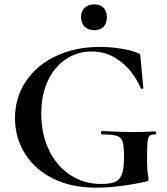

<svg xmlns="http://www.w3.org/2000/svg" viewBox="-20 -852 771 884"><path d="M49 -308Q49 -403 99.5 -478Q150 -553 239 -594.5Q328 -636 439 -636Q487 -636 535 -628.5Q583 -621 612 -609Q623 -605 624.5 -602.5Q626 -600 627 -586L640 -447Q640 -444 634.5 -443Q629 -442 628 -446Q615 -479 586 -518Q557 -557 510 -586Q463 -615 401 -615Q337 -615 284 -580Q231 -545 200.5 -480Q170 -415 170 -329Q170 -235 205.5 -161Q241 -87 304 -46Q367 -5 446 -5Q487 -5 509 -14Q531 -23 541 -49Q551 -75 551 -126Q551 -178 545 -198.5Q539 -219 519.5 -226Q500 -233 451 -233Q445 -233 445 -241Q445 -244 446.5 -246.5Q448 -249 450 -249Q535 -244 588 -244Q639 -244 694 -247Q698 -247 698.5 -240Q699 -233 694 -233Q676 -234 668.5 -226.5Q661 -219 659 -196Q657 -173 657 -116Q657 -71 660.5 -52Q664 -33 664 -28Q664 -22 662 -20Q660 -18 653 -16Q524 12 421 12Q307 12 223 -30.5Q139 -73 94 -146Q49 -219 49 -308ZM353 -774Q353 -800 369.5 -816Q386 -832 414 -832Q441 -832 456.5 -816.5Q472 -801 472 -774Q472 -745 457 -729Q442 -713 414 -713Q386 -713 369.5 -729.5Q353 -746 353 -774Z"/></svg>

Font: Cormorant Infant
Style: Bold
Weight: 700
Designer: Christian Thalmann (Catharsis Fonts)
Foundry: Catharsis Fonts
Version: Version 4.000